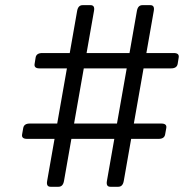

<svg xmlns="http://www.w3.org/2000/svg" viewBox="-20 -714 719 734"><path d="M83.5 -183.1Q61.5 -183.1 64.5 -200.2L68.8 -224.6Q71.8 -241.7 93.8 -241.7H198.7L235.8 -452.6H130.9Q109.4 -452.6 112.3 -469.7L116.2 -494.1Q119.1 -511.2 141.6 -511.2H246.6L274.9 -672.4Q278.8 -694.3 295.9 -694.3H326.2Q343.3 -694.3 339.4 -672.4L311 -511.2H475.1L503.4 -672.4Q507.3 -694.3 524.4 -694.3H554.7Q571.8 -694.3 567.9 -672.4L539.6 -511.2H644.5Q666 -511.2 663.1 -494.1L659.2 -469.7Q656.2 -452.6 633.8 -452.6H528.8L491.7 -241.7H596.7Q618.7 -241.7 615.7 -224.6L611.3 -200.2Q608.4 -183.1 586.4 -183.1H481.4L453.1 -22Q449.2 0 432.1 0H401.9Q384.8 0 388.7 -22L417 -183.1H252.9L224.6 -22Q220.7 0 203.6 0H173.3Q156.2 0 160.2 -22L188.5 -183.1ZM263.2 -241.7H427.2L464.4 -452.6H300.3Z"/></svg>

Font: Istok Web
Style: Italic
Weight: 400
Italic angle: -13°
Designer: Andrey V. Panov
Foundry: Andrey V. Panov
Version: Version 1.0.2g